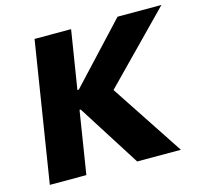

<svg xmlns="http://www.w3.org/2000/svg" viewBox="-102 -819 993 934"><g transform="rotate(-15 394.0 -352.5)"><path d="M37 0 149 -705H333L286 -411H293L567 -705H788L413 -322L427 -409L697 0H477L277 -315H271L221 0Z"/></g></svg>

Font: Nunito Sans 7pt SemiCondensed Black
Style: Italic
Weight: 900
Width: 4
Italic angle: -9°
Designer: Vernon Adams
Foundry: Vernon Adams
Version: Version 3.101;gftools[0.9.27]